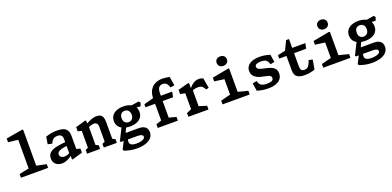

<svg xmlns="http://www.w3.org/2000/svg" viewBox="8 -1959 6805 3331"><g transform="rotate(-20 3410.0 -293.0)"><path d="M69.8 -68.5 283.2 -112.8 250.7 -56.6V-670.2L282.7 -631.2L70.2 -655.6V-724.1L372.7 -776L390.6 -770V-56.6L358 -112.8L571.5 -68.5V0H69.8Z M1010.8 -83.9 1002.4 -97V-382.1Q1002.4 -414.3 989.7 -433.1Q976.9 -451.9 955.6 -459.6Q934.2 -467.3 906.2 -467.2Q870.4 -467.2 842.7 -450.4Q815 -433.7 795.1 -394.9L782.4 -370.2L703.9 -387.1L725.6 -519.9Q772 -536.5 823.4 -546.3Q874.8 -556.1 934.6 -556.1Q1002.1 -556.1 1047.2 -541.2Q1092.3 -526.2 1117.5 -488Q1142.6 -449.8 1142.6 -381.3V-118.3L1120.5 -145.9L1212.5 -123.5V-46.6L1029.1 6H1010.8ZM670.8 -135.4Q670.8 -202.5 712.9 -239.5Q755.1 -276.6 827.2 -293Q899.4 -309.3 1020.2 -320.6L1019.5 -248.5Q962 -244.1 918.4 -233.8Q874.8 -223.5 849 -204Q823.2 -184.4 823.2 -153.8Q823.2 -135.2 833 -119.8Q842.9 -104.4 861.6 -95.6Q880.2 -86.8 906.4 -86.8Q935.3 -86.8 968.3 -98.4Q1001.3 -110 1030.6 -131.7V-74.5L1028 -72.5Q997.3 -49.5 966.2 -31.3Q935.2 -13.2 898.9 -0.8Q862.6 11.5 825.9 11.5Q785.8 11.5 750.3 -4.6Q714.9 -20.7 692.8 -53.8Q670.8 -87 670.8 -135.4Z M1599.6 -68.5 1682.2 -106.6 1649.1 -50.4V-370.8Q1649.1 -396.8 1640.2 -414.5Q1631.4 -432.2 1616.7 -440.6Q1601.9 -449.1 1584.1 -449.1Q1558.8 -449.1 1532.9 -442Q1507 -434.9 1474.2 -420.5Q1465.8 -417.2 1460.9 -415Q1456 -412.8 1447.6 -409.3V-477.8Q1457 -483.5 1461.7 -486.1Q1466.4 -488.7 1475.8 -494.2Q1510.7 -514 1542.2 -527.4Q1573.8 -540.8 1604.3 -548.3Q1634.8 -555.8 1663.6 -555.8Q1711 -555.8 1738.7 -537.9Q1766.3 -520 1777.9 -487.2Q1789.4 -454.5 1789.4 -405.2V-50.8L1756.8 -106.6L1840.3 -68.5V0H1599.6ZM1290.1 -68.5 1372.8 -106.6 1339.6 -50.4V-434.6L1372 -395.1L1270.1 -420.5V-497.4L1453.5 -549.9L1471.4 -543.2V-441.9L1479.9 -434.9V-50.8L1447.3 -106.6L1530.8 -68.5V0H1290.1Z M1903.9 167.8 1896.1 141.3 1974.8 -12.4H2047.8L2036.2 30.2Q2027.2 81.2 2058.5 104.7Q2089.8 128.2 2159.3 128.2Q2197.8 128.2 2233.9 121.1Q2269.9 114.1 2293.5 98.3Q2317 82.5 2317 58.2Q2317 34.1 2291.8 22.1Q2266.6 10.1 2218.5 10.1H1912.5L1899 -7.2L2014 -236.9L2091.1 -216L2013.8 -43.9L1990.2 -109.2H2287.2Q2339.6 -109.2 2374.3 -93.3Q2409.1 -77.4 2426.1 -48.2Q2443.2 -18.9 2443.2 21.6Q2443.2 82.3 2404.2 125.1Q2365.2 167.9 2296.8 189.7Q2228.3 211.5 2141 211.5Q2076.9 211.5 2018 199.8Q1959.2 188.2 1903.9 167.8ZM1920.3 -371.8Q1920.3 -431.8 1951.3 -473Q1982.2 -514.2 2035.9 -535Q2089.5 -555.8 2156.9 -555.8Q2224.3 -555.8 2278 -535Q2331.6 -514.2 2362.5 -473Q2393.5 -431.8 2393.5 -371.8Q2393.5 -312.3 2362.5 -270.9Q2331.6 -229.4 2278 -208.8Q2224.3 -188.2 2156.9 -188.2Q2089.5 -188.2 2035.9 -208.8Q1982.2 -229.4 1951.3 -270.9Q1920.3 -312.3 1920.3 -371.8ZM2249.7 -371.8Q2249.7 -406.2 2237.5 -429.8Q2225.4 -453.4 2204.2 -465.2Q2183.1 -476.9 2155.9 -476.9Q2128.8 -476.9 2107.9 -465.2Q2087 -453.4 2075.4 -429.8Q2063.8 -406.2 2063.8 -371.8Q2063.8 -337.8 2075.4 -314.2Q2087 -290.7 2107.9 -278.9Q2128.8 -267.2 2155.9 -267.2Q2183.1 -267.2 2204.2 -278.9Q2225.4 -290.7 2237.5 -314.2Q2249.7 -337.8 2249.7 -371.8ZM2293.3 -463.3 2255.3 -516.6 2440.1 -545.1 2466.1 -517.1 2444 -454.5Z M2595.6 -68.5 2728.2 -112 2695.5 -55.8V-454.1V-499.3Q2695.5 -594.8 2731.3 -657.1Q2767.2 -719.3 2827 -748.2Q2886.8 -777 2960.2 -777Q2991.2 -777 3023.8 -772.7Q3056.4 -768.4 3092.7 -760.4L3120 -597L3043.8 -585.2L3036.4 -606.3Q3026.3 -635.9 3011.9 -653.8Q2997.4 -671.7 2978.2 -679.7Q2959 -687.7 2932.8 -687.7Q2901.1 -687.7 2880.2 -673.2Q2859.3 -658.8 2849 -632Q2838.8 -605.3 2837.9 -566.8L2835.4 -454.1V-56.2L2802.8 -112L2966.8 -68.5V0H2595.6ZM2518.4 -465.7 2763.8 -532.4V-507.1H3047L3026.6 -409.8H2518.4Z M3160.5 -68.5 3283.6 -122.8 3250.4 -66.2V-434.6L3282.8 -395.1L3160.5 -420.5V-497.4L3353.5 -549.9L3371.8 -543.5V-441.9L3390.8 -434.9V-66.7L3358.2 -122.8L3532.5 -68.5V0H3160.5ZM3493.6 -425.2H3492.9Q3446.1 -425.2 3411.4 -412.5Q3376.8 -399.9 3338.1 -378.2L3336.8 -377.8L3353 -425.3Q3392.8 -483.9 3442.7 -519.8Q3492.6 -555.8 3554.3 -555.8Q3577.2 -555.8 3597 -550.8Q3616.8 -545.9 3632.2 -538.2L3664.3 -352.7L3614.2 -341.2L3594.8 -371.9Q3574.5 -404.9 3549 -415Q3523.4 -425.1 3493.6 -425.2Z M3791.4 -68.5 4004.9 -122.8 3972.3 -66.7V-435L4004.3 -395.5L3791.8 -424.5V-493L4094.3 -549.9L4112.2 -543.9V-66.7L4079.7 -122.8L4293.2 -68.5V0H3791.4ZM3941 -710.1Q3941 -749.8 3967 -773.2Q3993 -796.6 4035.7 -796.6Q4078.3 -796.6 4104.3 -773.2Q4130.3 -749.8 4130.3 -710.1Q4130.3 -670 4104.3 -646.2Q4078.3 -622.3 4035.7 -622.3Q4007.7 -622.3 3986.3 -633.1Q3964.9 -643.8 3953 -663.8Q3941 -683.8 3941 -710.1Z M4430.5 -19.5 4406.9 -161.6 4485.4 -178.5 4495.4 -148.8Q4505 -121.2 4523.5 -104.4Q4541.9 -87.6 4570.8 -79.8Q4599.7 -72.1 4640.9 -72.4Q4706.9 -72.3 4734.2 -89.2Q4761.6 -106 4761.6 -135.5Q4761.6 -158.8 4746.6 -172.2Q4731.7 -185.8 4704.2 -193.7Q4676.8 -201.6 4621.6 -212.2L4604.7 -215.5Q4548.8 -225.9 4508.1 -248.2Q4467.3 -270.5 4444.8 -304.9Q4422.3 -339.3 4422.3 -385.2Q4422.3 -436 4451 -474.5Q4479.8 -512.9 4536.9 -534.3Q4594.1 -555.8 4677.2 -555.8Q4723.4 -555.8 4769.6 -548.4Q4815.8 -541.1 4866.1 -524.1L4889.2 -385.9L4811.5 -369L4801 -399.5Q4787.6 -438.7 4755.1 -455.6Q4722.6 -472.6 4669.1 -472.7Q4617.6 -472.4 4588 -458.2Q4558.3 -444 4558.3 -414Q4558.3 -393.4 4572.5 -379.6Q4586.7 -365.8 4612 -356.9Q4637.2 -348 4678.3 -339.5L4689.2 -337.3Q4759.5 -324 4804.3 -305.3Q4849.2 -286.7 4874.1 -254.8Q4899.1 -222.9 4899.1 -172.1Q4899.1 -116.3 4869.8 -75.1Q4840.5 -33.9 4781.3 -11Q4722.1 11.9 4634.8 11.9Q4577.2 11.9 4526.5 3.2Q4475.8 -5.6 4430.5 -19.5Z M5121.3 -147.9V-433.2L5143.8 -410.2H4986.9V-473.2L5170.6 -511.9L5117.7 -482.2L5209.7 -670.9H5262.2V-484.4L5239.8 -507.5H5505.2L5484.8 -410.2H5239.3L5261.2 -433.2V-165.6Q5261.2 -121.8 5277.5 -99.5Q5293.8 -77.2 5336 -77.3Q5363 -77.4 5382.1 -87.4Q5401.2 -97.4 5415.7 -118.6Q5430.2 -139.8 5445 -176.7L5459.3 -212.5L5528.7 -195.5L5496.6 -20.1Q5449.7 -4.7 5403.9 3.5Q5358.1 11.6 5311.2 11.6Q5236.9 11.6 5195.1 -8.1Q5153.2 -27.8 5137.3 -62.6Q5121.3 -97.3 5121.3 -147.9Z M5651.4 -68.5 5864.9 -122.8 5832.3 -66.7V-435L5864.3 -395.5L5651.8 -424.5V-493L5954.3 -549.9L5972.2 -543.9V-66.7L5939.7 -122.8L6153.2 -68.5V0H5651.4ZM5801 -710.1Q5801 -749.8 5827 -773.2Q5853 -796.6 5895.7 -796.6Q5938.3 -796.6 5964.3 -773.2Q5990.3 -749.8 5990.3 -710.1Q5990.3 -670 5964.3 -646.2Q5938.3 -622.3 5895.7 -622.3Q5867.7 -622.3 5846.3 -633.1Q5824.9 -643.8 5813 -663.8Q5801 -683.8 5801 -710.1Z M6243.9 167.8 6236.1 141.3 6314.8 -12.4H6387.8L6376.2 30.2Q6367.2 81.2 6398.5 104.7Q6429.8 128.2 6499.3 128.2Q6537.8 128.2 6573.9 121.1Q6609.9 114.1 6633.5 98.3Q6657 82.5 6657 58.2Q6657 34.1 6631.8 22.1Q6606.6 10.1 6558.5 10.1H6252.5L6239 -7.2L6354 -236.9L6431.1 -216L6353.8 -43.9L6330.2 -109.2H6627.2Q6679.6 -109.2 6714.3 -93.3Q6749.1 -77.4 6766.1 -48.2Q6783.2 -18.9 6783.2 21.6Q6783.2 82.3 6744.2 125.1Q6705.2 167.9 6636.8 189.7Q6568.3 211.5 6481 211.5Q6416.9 211.5 6358 199.8Q6299.2 188.2 6243.9 167.8ZM6260.3 -371.8Q6260.3 -431.8 6291.3 -473Q6322.2 -514.2 6375.9 -535Q6429.5 -555.8 6496.9 -555.8Q6564.3 -555.8 6618 -535Q6671.6 -514.2 6702.5 -473Q6733.5 -431.8 6733.5 -371.8Q6733.5 -312.3 6702.5 -270.9Q6671.6 -229.4 6618 -208.8Q6564.3 -188.2 6496.9 -188.2Q6429.5 -188.2 6375.9 -208.8Q6322.2 -229.4 6291.3 -270.9Q6260.3 -312.3 6260.3 -371.8ZM6589.7 -371.8Q6589.7 -406.2 6577.5 -429.8Q6565.4 -453.4 6544.2 -465.2Q6523.1 -476.9 6495.9 -476.9Q6468.8 -476.9 6447.9 -465.2Q6427 -453.4 6415.4 -429.8Q6403.8 -406.2 6403.8 -371.8Q6403.8 -337.8 6415.4 -314.2Q6427 -290.7 6447.9 -278.9Q6468.8 -267.2 6495.9 -267.2Q6523.1 -267.2 6544.2 -278.9Q6565.4 -290.7 6577.5 -314.2Q6589.7 -337.8 6589.7 -371.8ZM6633.3 -463.3 6595.3 -516.6 6780.1 -545.1 6806.1 -517.1 6784 -454.5Z"/></g></svg>

Font: Monaspace Xenon Var
Style: Regular
Weight: 400
Designer: Riley Cran and the Lettermatic Team
Version: Version 1.000 (Monaspace Xenon Var)